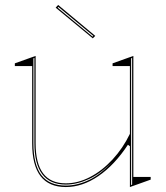

<svg xmlns="http://www.w3.org/2000/svg" viewBox="-20 -741 669 776"><path d="M246 15Q178 15 144 -29Q110 -73 110 -162V-474H40V-485L124 -515V-162Q124 -80 154.5 -40Q185 0 246 0Q295 0 344 -25.5Q393 -51 435 -96.5Q477 -142 505 -200V-474H435V-485L519 -515V-26H589V-15L505 15V-150L497 -156Q443 -74 378 -29.5Q313 15 246 15ZM514 -507 510 -505V7L514 5ZM119 -507 115 -505V-163Q115 -75 147.5 -33Q180 9 246 9Q292 9 339.5 -13.5Q387 -36 434 -87Q387 -39 339 -17Q291 5 246 5Q182 5 150.5 -37Q119 -79 119 -163ZM355 -586 205 -710 215 -721 365 -596ZM357 -596 216 -713 213 -710 354 -593Z"/></svg>

Font: Kalnia Glaze Thin Thin
Style: Regular
Weight: 250
Version: Version 1.110